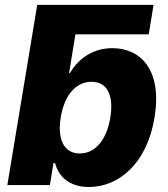

<svg xmlns="http://www.w3.org/2000/svg" viewBox="-20 -747 680 775"><path d="M433.6 -552.6C347.3 -552.6 290.8 -502.1 262.4 -452.1H258.9L284.4 -608.3H580.3L599.8 -727.3H130.3L9.6 0H181.5L195.7 -88.4H202.4C215.2 -38 256.4 7.8 338.8 7.8C459.5 7.8 573.2 -86.6 603.7 -272.4C635.7 -464.8 547.6 -552.6 433.6 -552.6ZM425.4 -272.7C411.2 -184.7 365.8 -127.5 301.8 -127.5C238.3 -127.5 210.9 -184.3 225.1 -272.7C239.3 -361.9 285.9 -416.9 349.4 -416.9C414.1 -416.9 439.6 -360.4 425.4 -272.7Z"/></svg>

Font: TID UI Extra Bold
Style: Italic
Weight: 800
Italic angle: -9.39999°
Designer: The TID Project Authors
Foundry: Bakken & Bæck
Version: Version 1.001;hotconv 1.0.109;makeotfexe 2.5.65596